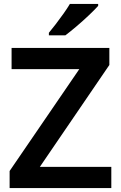

<svg xmlns="http://www.w3.org/2000/svg" viewBox="-20 -958 616 978"><path d="M547 0H29V-87L384 -606H39V-714H537V-627L183 -108H547ZM480 -928Q464 -910 433.5 -881Q403 -852 370 -824Q337 -796 313 -778H229V-791Q244 -809 264 -835Q284 -861 303.5 -888.5Q323 -916 336 -938H480Z"/></svg>

Font: Noto Sans Gujarati UI SemiBold
Style: Regular
Weight: 600
Designer: Jelle Bosma - Monotype Design Team, Universal Thirst
Foundry: Monotype Imaging Inc.
Version: Version 2.106; ttfautohint (v1.8.4.7-5d5b)